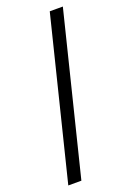

<svg xmlns="http://www.w3.org/2000/svg" viewBox="-178 -843 739 1082"><g transform="rotate(-20 191.5 -302.0)"><path d="M271 -781H349.5L112 177H33.5Z"/></g></svg>

Font: Merriweather 12pt
Style: Regular
Weight: 400
Designer: Eben Sorkin
Foundry: Eben Sorkin
Version: Version 2.100